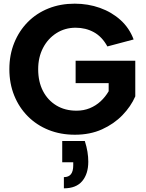

<svg xmlns="http://www.w3.org/2000/svg" viewBox="-20 -727 794 1046"><path d="M442 41Q452 72 456.5 100Q461 128 461 154Q461 220 428 259.5Q395 299 328 299V238Q354 238 366.5 222Q379 206 379 174V157H319V41ZM565 -474Q536 -527 491.5 -551.5Q447 -576 392 -576Q334 -576 287.5 -546.5Q241 -517 214.5 -466Q188 -415 188 -350Q188 -282 214 -231.5Q240 -181 287 -152.5Q334 -124 397 -124Q436 -124 469 -137.5Q502 -151 528 -175Q554 -199 572 -230V-274H392V-396H717V-202Q693 -147 647 -99.5Q601 -52 536 -22.5Q471 7 388 7Q310 7 245 -19Q180 -45 132 -93Q84 -141 57.5 -206.5Q31 -272 31 -350Q31 -428 57.5 -493.5Q84 -559 131.5 -607Q179 -655 244 -681Q309 -707 387 -707Q460 -707 524.5 -684Q589 -661 637 -617.5Q685 -574 708 -512Z"/></svg>

Font: Albert Sans ExtraBold
Style: Regular
Weight: 800
Designer: Andreas Rasmussen
Foundry: a.Foundry
Version: Version 1.025